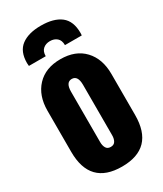

<svg xmlns="http://www.w3.org/2000/svg" viewBox="-236 -1052 968 1140"><g transform="rotate(-30 248.5 -482.0)"><path d="M248 1.5Q29.3 1.5 29.3 -225.6V-507.3Q29.3 -610.8 87.4 -672.6Q145.5 -734.4 248 -734.4Q351.1 -734.4 409.2 -672.6Q467.3 -610.8 467.3 -507.3V-225.6Q467.3 1.5 248 1.5ZM248 -133.3Q270 -133.3 279.5 -149.2Q289.1 -165 289.1 -189.5V-535.2Q289.1 -599.1 248 -599.1Q207 -599.1 207 -535.2V-189.5Q207 -165 216.6 -149.2Q226.1 -133.3 248 -133.3ZM66.9 -793Q65.4 -802.7 65.4 -813Q65.4 -892.6 113.5 -928.7Q161.6 -964.8 247.1 -964.8Q335 -964.8 382.6 -928Q430.2 -891.1 430.2 -809.6Q430.2 -807.1 429.9 -802.5Q429.7 -797.9 429.2 -793H314Q314 -826.2 295.4 -842.3Q276.9 -858.4 248 -858.4Q219.7 -858.4 200.9 -842.3Q182.1 -826.2 182.1 -793Z"/></g></svg>

Font: webenart
Style: Regular
Weight: 400
Designer: Vernon Adams
Foundry: Vernon Adams
Version: Version 2.116; ttfautohint (v1.8.3)